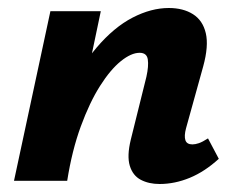

<svg xmlns="http://www.w3.org/2000/svg" viewBox="-20 -452 590 480"><path d="M379 8Q352 8 332 -2.5Q312 -13 304.5 -37.5Q297 -62 307 -103L346 -260Q352 -287 349.5 -303.5Q347 -320 329 -320Q308 -320 282 -299Q256 -278 230 -237Q204 -196 182 -136Q160 -76 148 0H80Q105 -117 141.5 -199.5Q178 -282 221.5 -333Q265 -384 311.5 -408Q358 -432 402 -432Q438 -432 462.5 -416.5Q487 -401 494.5 -369Q502 -337 488 -286L445 -131Q440 -112 443.5 -101.5Q447 -91 461 -91Q468 -91 477 -94Q486 -97 500 -106L527 -55Q492 -23 454.5 -7.5Q417 8 379 8ZM15 0 106 -424H232L143 0Z"/></svg>

Font: Ysabeau ExtraBold
Style: Italic
Weight: 800
Italic angle: -12°
Designer: Christian Thalmann (Catharsis Fonts)
Version: Version 2.002